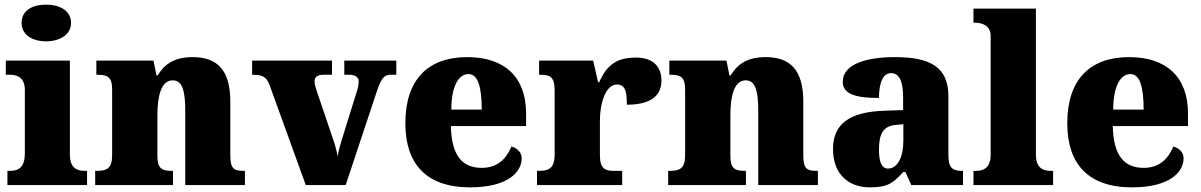

<svg xmlns="http://www.w3.org/2000/svg" viewBox="-20 -797 5174 827"><path d="M179 -619C236 -619 286 -647 286 -698C286 -752 236 -777 179 -777C119 -777 73 -752 73 -698C73 -647 119 -619 179 -619ZM12 0H355V-61H344C307 -61 281 -78 281 -131V-536H5V-475H24C60 -475 87 -458 87 -409V-135C87 -79 62 -61 24 -61H12Z M390 0H725V-61H721C677 -61 658 -71 658 -125V-301C658 -380 673 -451 724 -451C767 -451 778 -402 778 -317V0H1035V-61H1031C986 -61 972 -70 972 -131V-360C972 -494 917 -551 810 -551C722 -551 684 -513 659 -472H654L641 -536H395V-475H399C443 -475 463 -466 463 -412V-128C463 -70 439 -61 394 -61H390Z M1141 -431 1297 0H1469L1604 -406C1622 -460 1636 -475 1661 -475H1687V-536H1463V-475H1484C1514 -475 1525 -461 1525 -448C1525 -429 1521 -416 1515 -397L1451 -191C1445 -173 1439 -149 1434 -124C1429 -155 1421 -180 1408 -217L1344 -406C1340 -418 1335 -432 1335 -447C1335 -465 1346 -475 1375 -475H1410V-536H1066V-475C1112 -475 1127 -466 1141 -431Z M2005 10C2166 10 2227 -55 2227 -115C2227 -141 2208 -159 2183 -166C2161 -113 2123 -74 2055 -74C1969 -74 1925 -129 1922 -254H2246V-309C2246 -468 2150 -551 1993 -551C1823 -551 1726 -454 1726 -266C1726 -91 1816 10 2005 10ZM2055 -325H1924C1924 -425 1955 -478 1998 -478C2038 -478 2055 -424 2055 -325Z M2293 0H2660V-61H2625C2588 -61 2564 -69 2564 -128V-278C2564 -355 2590 -433 2637 -433C2674 -433 2680 -401 2680 -346C2769 -346 2829 -375 2829 -450C2829 -506 2797 -549 2719 -549C2641 -549 2595 -521 2561 -443H2556L2535 -536H2302V-475H2306C2350 -475 2369 -466 2369 -407V-133C2369 -70 2343 -61 2298 -61H2293Z M2858 0H3193V-61H3189C3145 -61 3126 -71 3126 -125V-301C3126 -380 3141 -451 3192 -451C3235 -451 3246 -402 3246 -317V0H3503V-61H3499C3454 -61 3440 -70 3440 -131V-360C3440 -494 3385 -551 3278 -551C3190 -551 3152 -513 3127 -472H3122L3109 -536H2863V-475H2867C2911 -475 2931 -466 2931 -412V-128C2931 -70 2907 -61 2862 -61H2858Z M3726 10C3797 10 3825 -4 3870 -56H3880L3905 0H4128V-61H4124C4079 -61 4065 -77 4065 -131V-383C4065 -507 3988 -551 3835 -551C3712 -551 3610 -521 3610 -445C3610 -394 3660 -375 3766 -375C3766 -446 3786 -482 3818 -482C3853 -482 3870 -449 3870 -375V-323L3789 -320C3641 -315 3568 -265 3568 -155C3568 -43 3639 10 3726 10ZM3805 -71C3778 -71 3766 -99 3766 -152C3766 -220 3784 -255 3840 -259L3871 -262V-191C3871 -118 3845 -71 3805 -71Z M4173 0H4516V-61H4505C4468 -61 4442 -78 4442 -131V-760H4173V-699H4184C4200 -699 4247 -692 4247 -643V-131C4247 -78 4221 -61 4184 -61H4173Z M4856 10C5017 10 5078 -55 5078 -115C5078 -141 5059 -159 5034 -166C5012 -113 4974 -74 4906 -74C4820 -74 4776 -129 4773 -254H5097V-309C5097 -468 5001 -551 4844 -551C4674 -551 4577 -454 4577 -266C4577 -91 4667 10 4856 10ZM4906 -325H4775C4775 -425 4806 -478 4849 -478C4889 -478 4906 -424 4906 -325Z"/></svg>

Font: Noto Serif Lao Black
Style: Regular
Weight: 900
Designer: Monotype Design Team
Foundry: Monotype Imaging Inc.
Version: Version 2.003